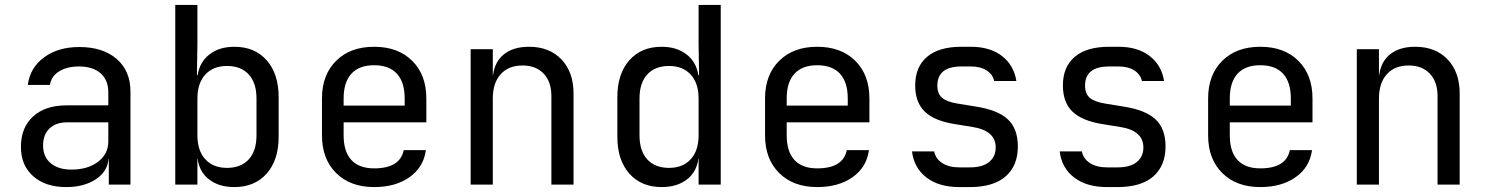

<svg xmlns="http://www.w3.org/2000/svg" viewBox="-20 -750 6040 780"><path d="M510 -378V0H422V-105H421Q417 -53 369 -21.5Q321 10 249 10Q165 10 115 -34Q65 -78 65 -153Q65 -232 114.5 -277Q164 -322 250 -322H420V-375Q420 -425 388.5 -452.5Q357 -480 301 -480Q252 -480 220 -460Q188 -440 183 -405H93Q102 -475 159 -517Q216 -559 302 -559Q398 -559 454 -510.5Q510 -462 510 -378ZM420 -175V-253H252Q207 -253 181 -228Q155 -203 155 -159Q155 -113 186 -87Q217 -61 270 -61Q336 -61 378 -92.5Q420 -124 420 -175Z M1112 -355V-194Q1112 -100 1063.5 -45Q1015 10 932 10Q870 10 830 -20.5Q790 -51 783 -105H782V0H692V-730H782V-570L780 -445H783Q791 -498 831 -529Q871 -560 932 -560Q1015 -560 1063.5 -505Q1112 -450 1112 -355ZM1022 -350Q1022 -413 990.5 -447.5Q959 -482 902 -482Q846 -482 814 -447Q782 -412 782 -350V-200Q782 -138 814 -103Q846 -68 902 -68Q959 -68 990.5 -102.5Q1022 -137 1022 -200Z M1712 -253H1376V-200Q1376 -134 1407.5 -100Q1439 -66 1500 -66Q1605 -66 1620 -140H1710Q1701 -71 1644 -30.5Q1587 10 1500 10Q1403 10 1345.5 -47Q1288 -104 1288 -200V-350Q1288 -446 1345.5 -503Q1403 -560 1500 -560Q1597 -560 1654.5 -503Q1712 -446 1712 -350ZM1376 -321H1624V-350Q1624 -416 1592.5 -450.5Q1561 -485 1500 -485Q1439 -485 1407.5 -450.5Q1376 -416 1376 -350Z M2310 -370V0H2220V-360Q2220 -418 2188.5 -451Q2157 -484 2103 -484Q2046 -484 2014 -448.5Q1982 -413 1982 -350V0H1892V-550H1982V-445H1983Q1990 -500 2028 -530Q2066 -560 2129 -560Q2212 -560 2261 -508.5Q2310 -457 2310 -370Z M2818 -730H2908V0H2818V-105H2817Q2810 -51 2770 -20.5Q2730 10 2668 10Q2585 10 2536.5 -45Q2488 -100 2488 -194V-355Q2488 -450 2536.5 -505Q2585 -560 2668 -560Q2729 -560 2769 -529Q2809 -498 2817 -445H2820L2818 -570ZM2818 -350Q2818 -412 2786 -447Q2754 -482 2698 -482Q2641 -482 2609.5 -447.5Q2578 -413 2578 -350V-200Q2578 -137 2609.5 -102.5Q2641 -68 2698 -68Q2754 -68 2786 -103Q2818 -138 2818 -200Z M3512 -253H3176V-200Q3176 -134 3207.5 -100Q3239 -66 3300 -66Q3405 -66 3420 -140H3510Q3501 -71 3444 -30.5Q3387 10 3300 10Q3203 10 3145.5 -47Q3088 -104 3088 -200V-350Q3088 -446 3145.5 -503Q3203 -560 3300 -560Q3397 -560 3454.5 -503Q3512 -446 3512 -350ZM3176 -321H3424V-350Q3424 -416 3392.5 -450.5Q3361 -485 3300 -485Q3239 -485 3207.5 -450.5Q3176 -416 3176 -350Z M3878 10Q3794 10 3743.5 -29Q3693 -68 3685 -135H3775Q3781 -105 3808 -87.5Q3835 -70 3878 -70H3920Q3972 -70 3998.5 -92Q4025 -114 4025 -151Q4025 -219 3932 -234L3858 -246Q3776 -259 3737 -296.5Q3698 -334 3698 -403Q3698 -478 3746 -519Q3794 -560 3886 -560H3924Q4002 -560 4050.5 -522.5Q4099 -485 4109 -421H4019Q4013 -448 3988 -464Q3963 -480 3924 -480H3886Q3788 -480 3788 -402Q3788 -369 3807.5 -352.5Q3827 -336 3871 -329L3945 -317Q4034 -303 4074.5 -265Q4115 -227 4115 -155Q4115 -77 4065.5 -33.5Q4016 10 3920 10Z M4478 10Q4394 10 4343.5 -29Q4293 -68 4285 -135H4375Q4381 -105 4408 -87.5Q4435 -70 4478 -70H4520Q4572 -70 4598.5 -92Q4625 -114 4625 -151Q4625 -219 4532 -234L4458 -246Q4376 -259 4337 -296.5Q4298 -334 4298 -403Q4298 -478 4346 -519Q4394 -560 4486 -560H4524Q4602 -560 4650.5 -522.5Q4699 -485 4709 -421H4619Q4613 -448 4588 -464Q4563 -480 4524 -480H4486Q4388 -480 4388 -402Q4388 -369 4407.5 -352.5Q4427 -336 4471 -329L4545 -317Q4634 -303 4674.5 -265Q4715 -227 4715 -155Q4715 -77 4665.5 -33.5Q4616 10 4520 10Z M5312 -253H4976V-200Q4976 -134 5007.5 -100Q5039 -66 5100 -66Q5205 -66 5220 -140H5310Q5301 -71 5244 -30.5Q5187 10 5100 10Q5003 10 4945.5 -47Q4888 -104 4888 -200V-350Q4888 -446 4945.5 -503Q5003 -560 5100 -560Q5197 -560 5254.5 -503Q5312 -446 5312 -350ZM4976 -321H5224V-350Q5224 -416 5192.5 -450.5Q5161 -485 5100 -485Q5039 -485 5007.5 -450.5Q4976 -416 4976 -350Z M5910 -370V0H5820V-360Q5820 -418 5788.5 -451Q5757 -484 5703 -484Q5646 -484 5614 -448.5Q5582 -413 5582 -350V0H5492V-550H5582V-445H5583Q5590 -500 5628 -530Q5666 -560 5729 -560Q5812 -560 5861 -508.5Q5910 -457 5910 -370Z"/></svg>

Font: JetBrains Mono
Style: Regular
Weight: 400
Monospace: yes
Designer: Philipp Nurullin, Konstantin Bulenkov
Foundry: JetBrains
Version: Version 2.001;December 29, 2023;FontCreator 11.5.0.2427 32-b